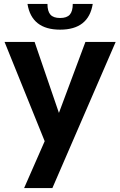

<svg xmlns="http://www.w3.org/2000/svg" viewBox="-20 -766 608 971"><path d="M119 -746H220Q220 -709 235 -692Q250 -675 284 -675Q318 -675 333 -692Q348 -709 348 -746H449Q428 -616 284 -616Q140 -616 119 -746ZM102 185 206 -52 3 -554H155L278 -195L412 -554H565L245 185Z"/></svg>

Font: Involve
Style: Bold
Weight: 700
Designer: Stefan Peev
Foundry: Context Ltd.
Version: Version 1.001